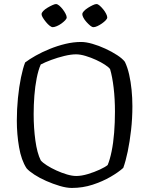

<svg xmlns="http://www.w3.org/2000/svg" viewBox="-20 -927 735 947"><path d="M334 0Q308 0 274.5 -10Q241 -20 208 -34.5Q175 -49 149 -66Q123 -83 111 -97Q85 -137 74 -201Q63 -265 63 -332Q63 -388 68.5 -443.5Q74 -499 83.5 -545Q93 -591 104 -619Q125 -635 156 -652.5Q187 -670 225 -685.5Q263 -701 302.5 -710.5Q342 -720 380 -720Q404 -720 435.5 -711Q467 -702 499.5 -687Q532 -672 558 -655Q584 -638 596 -622Q609 -595 617 -559.5Q625 -524 629 -484Q633 -444 633 -403Q633 -343 626.5 -285.5Q620 -228 610 -180Q600 -132 588 -99Q565 -78 525.5 -55Q486 -32 437 -16Q388 0 334 0ZM356 -59Q382 -59 413.5 -68.5Q445 -78 472 -90.5Q499 -103 511 -113Q522 -139 530.5 -180.5Q539 -222 543 -272.5Q547 -323 547 -376Q547 -439 540.5 -494Q534 -549 523 -586Q517 -595 498 -607.5Q479 -620 454 -631.5Q429 -643 402.5 -651Q376 -659 355 -659Q330 -659 297 -651Q264 -643 233 -631.5Q202 -620 181 -609Q169 -582 161 -541.5Q153 -501 149.5 -455Q146 -409 146 -364Q146 -296 154.5 -234Q163 -172 181 -136Q190 -125 211 -111.5Q232 -98 258.5 -86Q285 -74 310.5 -66.5Q336 -59 356 -59ZM441 -793Q434 -793 425 -800.5Q416 -808 406.5 -818.5Q397 -829 391.5 -839.5Q386 -850 386 -857Q386 -864 394 -872.5Q402 -881 414 -888.5Q426 -896 437.5 -901.5Q449 -907 456 -907Q463 -907 472 -899Q481 -891 489.5 -880.5Q498 -870 503.5 -859Q509 -848 509 -841Q509 -835 501.5 -827Q494 -819 482.5 -811Q471 -803 460 -798Q449 -793 441 -793ZM240 -793Q234 -793 225 -800Q216 -807 207 -818Q198 -829 191.5 -839.5Q185 -850 185 -857Q185 -864 193 -872.5Q201 -881 213.5 -888.5Q226 -896 238 -901.5Q250 -907 256 -907Q263 -907 272 -899.5Q281 -892 289.5 -881Q298 -870 303.5 -859Q309 -848 309 -841Q309 -835 301.5 -827Q294 -819 283 -811Q272 -803 260 -798Q248 -793 240 -793Z"/></svg>

Font: Texturina Medium 12pt ExtraLight
Style: Regular
Weight: 250
Version: Version 1.002